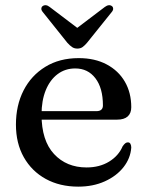

<svg xmlns="http://www.w3.org/2000/svg" viewBox="-20 -703 563 735"><path d="M482.5 -292.5Q482.5 -269.5 468.8 -257.2Q455 -245 428.5 -245H108.5V-277.5H349Q374 -277.5 374 -299.5Q374 -366 345.2 -403.5Q316.5 -441 268 -441Q229.5 -441 200.5 -419.2Q171.5 -397.5 155.2 -357.8Q139 -318 139 -264.5Q139 -165 186.8 -113.5Q234.5 -62 311.5 -62Q361 -62 397.5 -84.2Q434 -106.5 449.5 -143Q455.5 -151.5 460 -154.8Q464.5 -158 469.5 -158Q476.5 -158 479.5 -152Q482.5 -146 482.5 -138Q479.5 -97 452.8 -63Q426 -29 381.2 -8.8Q336.5 11.5 279.5 11.5Q209 11.5 155.2 -18Q101.5 -47.5 71.2 -101Q41 -154.5 41 -226Q41 -299.5 70.2 -356.8Q99.5 -414 153.5 -447.2Q207.5 -480.5 281.5 -480.5Q343 -480.5 388.2 -456.5Q433.5 -432.5 458 -390.2Q482.5 -348 482.5 -292.5ZM296 -581 170 -676.5Q162.5 -682.5 155.2 -683Q148 -683.5 142.5 -679Q138.5 -676 138.2 -669.8Q138 -663.5 144.5 -656L238 -539Q247.5 -528.5 256 -522.8Q264.5 -517 276 -517Q288 -517 296 -522.8Q304 -528.5 313 -539L407 -656Q413.5 -663.5 413.2 -669.8Q413 -676 409 -679Q404 -683.5 396.8 -683Q389.5 -682.5 381.5 -676.5L255.5 -581Z"/></svg>

Font: Fraunces 10pt
Style: Regular
Weight: 400
Version: Version 1.000;[b76b70a41]